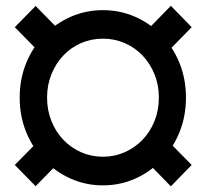

<svg xmlns="http://www.w3.org/2000/svg" viewBox="-20 -638 718 671"><path d="M339.8 9.8Q279.8 9.8 227.1 -13.7Q174.3 -37.1 134.3 -78.9Q94.2 -120.6 71.5 -176.3Q48.8 -231.9 48.8 -296.9Q48.8 -361.8 71.5 -417.5Q94.2 -473.1 134.3 -514.6Q174.3 -556.2 227.1 -579.3Q279.8 -602.5 339.8 -602.5Q399.9 -602.5 452.4 -579.3Q504.9 -556.2 544.9 -514.6Q585 -473.1 607.4 -417.5Q629.9 -361.8 629.9 -296.9Q629.9 -231.9 607.4 -176.3Q585 -120.6 544.9 -78.9Q504.9 -37.1 452.4 -13.7Q399.9 9.8 339.8 9.8ZM104.5 12.7 31.7 -61.5 130.4 -161.6 203.1 -87.9ZM339.8 -90.3Q380.4 -90.3 415.8 -106Q451.2 -121.6 478 -149.4Q504.9 -177.2 520 -215.1Q535.2 -252.9 535.2 -296.9Q535.2 -340.8 520 -378.4Q504.9 -416 478 -444.1Q451.2 -472.2 415.8 -487.5Q380.4 -502.9 339.8 -502.9Q298.8 -502.9 263.4 -487.5Q228 -472.2 201.4 -444.1Q174.8 -416 159.7 -378.4Q144.5 -340.8 144.5 -296.9Q144.5 -252.9 159.7 -215.1Q174.8 -177.2 201.4 -149.4Q228 -121.6 263.4 -106Q298.8 -90.3 339.8 -90.3ZM577.1 13.2 479 -87.4 551.3 -161.6 649.9 -61.5ZM130.4 -442.4 31.7 -543 104.5 -617.2 203.1 -516.6ZM551.3 -442.4 479 -517.1 577.1 -617.7 649.9 -543Z"/></svg>

Font: Heebo Black
Style: Regular
Weight: 900
Designer: Oded Ezer
Foundry: Ezer Type House
Version: Version 3.100